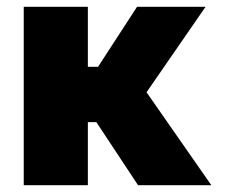

<svg xmlns="http://www.w3.org/2000/svg" viewBox="-20 -546 672 566"><path d="M50 0V-526H239V-349H269L384 -526H586L412 -274L603 0H387L264 -186H239V0Z"/></svg>

Font: Raleway Black
Style: Regular
Weight: 900
Designer: Matt McInerney, Pablo Impallari, Rodrigo Fuenzalida
Foundry: Matt McInerney, Pablo Impallari, Rodrigo Fuenzalida
Version: Version 4.026